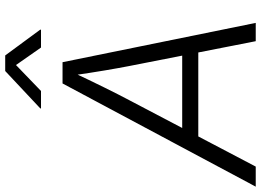

<svg xmlns="http://www.w3.org/2000/svg" viewBox="-173 -833 983 723"><g transform="rotate(-90 318.5 -471.5)"><path d="M-22.9 0 365.7 -727.5H445.8L593.8 0H524.9L431.2 -477.1Q423.8 -515.1 414.8 -568.4Q405.8 -621.6 395 -696.3H411.1Q377 -623.5 350.8 -570.6Q324.7 -517.6 303.2 -477.1L52.7 0ZM138.7 -216.3 148.9 -276.9H514.2L503.9 -216.3ZM337.4 -808.6H271.5L272 -811.5L412.6 -943.4H471.2L568.4 -811.5L567.9 -808.6H501L435.1 -902.8Z"/></g></svg>

Font: Inter 20pt Light
Style: Italic
Weight: 300
Italic angle: -9.3988°
Version: Version 4.001;git-66647c0bb